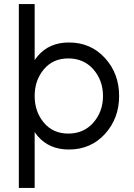

<svg xmlns="http://www.w3.org/2000/svg" viewBox="-20 -720 654 940"><path d="M149.7 200V-73.7Q153.4 -68.4 157.2 -63.1Q161 -57.8 164.8 -53.4Q221.2 12 317.3 12Q424.3 12 493.8 -64Q563.2 -140.8 563.2 -250Q563.2 -360 493.8 -436Q424.3 -512 317.3 -512Q221.7 -512 165.5 -446.5Q161.5 -442 157.6 -436.6Q153.6 -431.2 149.7 -425.8V-700H72.2V200ZM314.5 -434Q389.3 -434 436.5 -381.2Q484.3 -326.5 484.3 -250Q484.3 -173.5 436.5 -119Q389.3 -66 314.5 -66Q239.7 -66 195.2 -119Q172.8 -145.3 161.2 -178.2Q149.7 -211 149.7 -250Q149.7 -290 161.3 -322.4Q172.9 -354.7 195.1 -381.1Q239.7 -434 314.5 -434Z"/></svg>

Font: Unageo Variable
Style: Regular
Weight: 300
Designer: Richard Sepsi
Foundry: Richard Sepsi
Version: Version 2.200